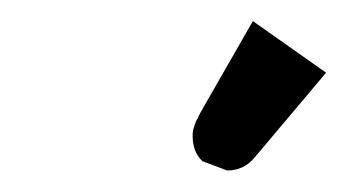

<svg xmlns="http://www.w3.org/2000/svg" viewBox="-20 -709 329 182"><path d="M289.1 -640.1 221.7 -560.1Q211.4 -547.4 195.3 -547.4L171.9 -556.2Q162.6 -564.9 162.6 -580.1Q162.6 -585 163.8 -588.4Q165 -591.8 165.5 -593.3Q166 -594.7 167 -596.2Q168.5 -599.1 169.9 -602.1L219.7 -689Z"/></svg>

Font: YuPearl-Medium
Style: Medium
Weight: 500
Designer: Max Yao
Foundry: Max-Everyday
Version: Version 1.011; ttfautohint (v1.8.3)